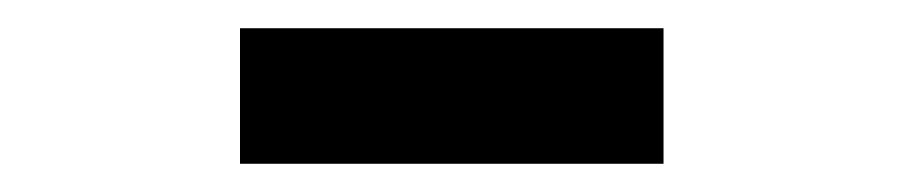

<svg xmlns="http://www.w3.org/2000/svg" viewBox="-20 -748 640 136"><path d="M150 -632V-728H450V-632Z"/></svg>

Font: Iosevka Curly Heavy Extended
Style: Regular
Weight: 900
Width: 7
Monospace: yes
Designer: Belleve Invis
Foundry: Belleve Invis
Version: Version 11.1.0; ttfautohint (v1.8.3)